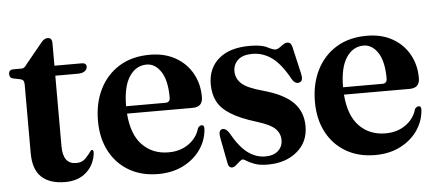

<svg xmlns="http://www.w3.org/2000/svg" viewBox="-43 -637 1672 737"><g transform="rotate(-5 793.0 -268.0)"><path d="M46 -398 14.5 -404.5Q7 -407 4.8 -411.5Q2.5 -416 2.5 -422Q2.5 -439 20.5 -439H53Q63 -439 72.5 -454L134 -529Q147 -547 161.5 -547Q178.5 -547 178.5 -526.5V-439H283.5Q301.5 -439 301.5 -424.5Q301.5 -414.5 292.2 -407.5Q283 -400.5 264 -400.5H178.5V-128.5Q178.5 -59.5 229.5 -59.5Q253 -59.5 266.5 -74.2Q280 -89 290.5 -103.5Q300.5 -107.5 299.5 -91Q294 -46.5 262.8 -18.5Q231.5 9.5 181 9.5Q121.5 9.5 90 -20.2Q58.5 -50 58.5 -112.5V-375.5Q58.5 -385 56.2 -390Q54 -395 46 -398Z M732 -270Q732 -231.5 693 -231.5H440Q446 -150.5 485.5 -110Q525 -69.5 586.5 -69.5Q631.5 -69.5 664 -92.5Q696.5 -115.5 707 -153Q714.5 -162.5 721.5 -162Q731.5 -162.5 731 -148Q728.5 -105 703.8 -69Q679 -33 636.8 -11.5Q594.5 10 540 10Q475.5 10 427.5 -18Q379.5 -46 353 -96.2Q326.5 -146.5 326.5 -213.5Q326.5 -282 353 -335.2Q379.5 -388.5 428.8 -418.8Q478 -449 547 -449Q603 -449 644.8 -425.5Q686.5 -402 709.2 -361.5Q732 -321 732 -270ZM531 -412.5Q490 -412.5 464.5 -374Q439 -335.5 439 -260H590.5Q608.5 -260 608.5 -279Q608.5 -345 586.2 -378.8Q564 -412.5 531 -412.5Z M954.5 -21.5Q986.5 -21.5 1004.2 -37.5Q1022 -53.5 1022 -79Q1022 -104.5 1003.5 -122.8Q985 -141 933 -157Q870.5 -176 834.8 -198.5Q799 -221 784.5 -249.5Q770 -278 770 -315.5Q770 -377 812 -413.2Q854 -449.5 932 -449.5Q976.5 -449.5 998.5 -438.2Q1020.5 -427 1029.5 -427Q1038.5 -427 1052.5 -438.2Q1066.5 -449.5 1077 -449.5Q1082.5 -449.5 1087.2 -445.8Q1092 -442 1095 -431L1118.5 -328.5Q1126 -299.5 1111.5 -293.5Q1095.5 -287 1083 -305.5Q1048.5 -368.5 1014.2 -393.2Q980 -418 938.5 -418Q902 -418 883.5 -400.8Q865 -383.5 865 -357.5Q865 -330 886 -310Q907 -290 968 -273.5Q1046.5 -252 1082.5 -215.8Q1118.5 -179.5 1118.5 -123.5Q1118.5 -63 1074.5 -26.2Q1030.5 10.5 962 10.5Q931.5 10.5 912.2 3.5Q893 -3.5 882.2 -10.5Q871.5 -17.5 867 -17.5Q862 -17.5 854.5 -10.8Q847 -4 839 2.8Q831 9.5 824 9.5Q810.5 9.5 807.5 -9.5L789 -105.5Q783 -135.5 797 -140Q811 -144 824.5 -124.5Q855.5 -68.5 887.2 -45Q919 -21.5 954.5 -21.5Z M1568 -270Q1568 -231.5 1529 -231.5H1276Q1282 -150.5 1321.5 -110Q1361 -69.5 1422.5 -69.5Q1467.5 -69.5 1500 -92.5Q1532.5 -115.5 1543 -153Q1550.5 -162.5 1557.5 -162Q1567.5 -162.5 1567 -148Q1564.5 -105 1539.8 -69Q1515 -33 1472.8 -11.5Q1430.5 10 1376 10Q1311.5 10 1263.5 -18Q1215.5 -46 1189 -96.2Q1162.5 -146.5 1162.5 -213.5Q1162.5 -282 1189 -335.2Q1215.5 -388.5 1264.8 -418.8Q1314 -449 1383 -449Q1439 -449 1480.8 -425.5Q1522.5 -402 1545.2 -361.5Q1568 -321 1568 -270ZM1367 -412.5Q1326 -412.5 1300.5 -374Q1275 -335.5 1275 -260H1426.5Q1444.5 -260 1444.5 -279Q1444.5 -345 1422.2 -378.8Q1400 -412.5 1367 -412.5Z"/></g></svg>

Font: Fraunces 144pt Soft SemiBold
Style: Regular
Weight: 600
Version: Version 1.000;[b76b70a41]